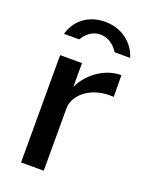

<svg xmlns="http://www.w3.org/2000/svg" viewBox="-141 -819 685 891"><g transform="rotate(20 201.5 -373.5)"><path d="M189 0V-308C189 -372 260 -441 377 -433L376 -540C294 -540 218 -484 185 -412V-530H77V0ZM387 -629C367 -694 308 -747 221 -747C139 -747 79 -699 60 -629H135C150 -653 176 -684 221 -684C263 -684 294 -656 310 -629Z"/></g></svg>

Font: Cheyenne Sans Medium
Style: Regular
Weight: 500
Designer: The Public Sans project authors (U.S. Web Design System), Libre Franklin designed by Pablo Impallari and Rodrigo Fuenzal
Foundry: The Cheyenne Sans Project Authors
Version: Version 2.007